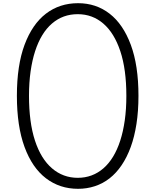

<svg xmlns="http://www.w3.org/2000/svg" viewBox="-20 -1166 975 1205"><path d="M470 19Q355 19 268.5 -47Q182 -113 134 -243.5Q86 -374 86 -565Q86 -660 98 -740Q110 -820 134 -884.5Q158 -949 191.5 -998Q225 -1047 268 -1080Q311 -1113 361.5 -1129.5Q412 -1146 470 -1146Q583 -1146 668 -1080Q753 -1014 801 -884.5Q849 -755 849 -565Q849 -469 836.5 -388.5Q824 -308 800.5 -243.5Q777 -179 743.5 -129.5Q710 -80 668 -47Q626 -14 575.5 2.5Q525 19 470 19ZM468 -50Q514 -50 554.5 -65Q595 -80 629 -109.5Q663 -139 689.5 -182.5Q716 -226 734.5 -283Q753 -340 763 -410.5Q773 -481 773 -565Q773 -731 735 -845Q697 -959 628.5 -1018Q560 -1077 468 -1077Q421 -1077 381 -1062.5Q341 -1048 306.5 -1018.5Q272 -989 245.5 -945.5Q219 -902 200.5 -845Q182 -788 172 -718Q162 -648 162 -565Q162 -398 199.5 -283.5Q237 -169 306.5 -109.5Q376 -50 468 -50Z"/></svg>

Font: Playwrite BR Light
Style: Regular
Weight: 300
Version: Version 1.003